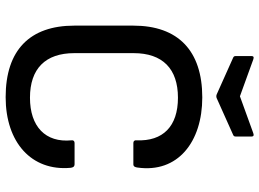

<svg xmlns="http://www.w3.org/2000/svg" viewBox="-136 -748 896 663"><g transform="rotate(90 311.5 -416.0)"><path d="M305 -717C309 -715 315 -715 319 -717L444 -773C449 -775 451 -777 451 -783V-837C451 -844 447 -846 439 -843L312 -797L185 -843C177 -846 173 -844 173 -837V-783C173 -777 175 -775 180 -773ZM315 12C471 12 571 -77 559 -212C558 -221 555 -226 546 -226H473C467 -226 463 -222 464 -216C473 -125 416 -72 317 -72C217 -72 163 -125 163 -225V-430C163 -530 217 -583 317 -583C416 -583 468 -531 464 -440C463 -433 467 -429 473 -429H547C555 -429 557 -436 558 -443C578 -582 470 -667 316 -667C154 -667 68 -583 68 -429V-225C68 -72 152 12 315 12Z"/></g></svg>

Font: Sofia Sans Cond SemiBold
Style: Regular
Weight: 600
Width: 3
Designer: Botio Nikoltchev, Ani Petrova
Foundry: lettersoup
Version: Version 4.100